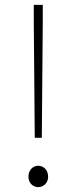

<svg xmlns="http://www.w3.org/2000/svg" viewBox="-20 -757 315 790"><path d="M123 -190H152L156 -668V-737H119V-668ZM137 13C158 13 178 -3 178 -30C178 -59 158 -75 137 -75C117 -75 97 -59 97 -30C97 -3 117 13 137 13Z"/></svg>

Font: Kinto Sans Thin
Style: Regular
Weight: 100
Designer: Authors: Ryoko NISHIZUKA  (kana & ideographs); Paul D. Hunt (Latin, Greek & Cyrillic); Wenlong ZHANG  (bopomofo); Sandol
Foundry: Adobe Systems Incorporated, ookami Inc.
Version: Version 0.001